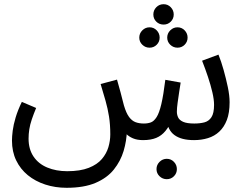

<svg xmlns="http://www.w3.org/2000/svg" viewBox="-20 -662 1165 914"><path d="M297 232Q243 232 195.5 216.5Q148 201 112.5 172Q77 143 57 101.5Q37 60 37 7Q37 -12 40.5 -40Q44 -68 54.5 -103Q65 -138 84 -177L152 -148Q140 -119 131.5 -94Q123 -69 119.5 -46.5Q116 -24 116 -2Q116 48 139.5 83Q163 118 205 135.5Q247 153 300 153Q362 153 402.5 137Q443 121 465 95Q487 69 496 38.5Q505 8 505 -22Q505 -69 499 -107Q493 -145 482.5 -182Q472 -219 459 -262L537 -283Q548 -245 554 -222Q560 -199 563.5 -185Q567 -171 570 -160Q581 -123 594.5 -105Q608 -87 625 -80.5Q642 -74 665 -74Q684 -74 698.5 -79.5Q713 -85 725.5 -104.5Q738 -124 748 -166.5Q758 -209 767 -282L840 -269Q837 -251 833 -224.5Q829 -198 825.5 -172.5Q822 -147 822 -130Q822 -116 828 -103Q834 -90 852 -82Q870 -74 905 -74Q932 -74 953 -79.5Q974 -85 986.5 -104Q999 -123 999 -163Q999 -188 991 -222.5Q983 -257 970 -296Q957 -335 942 -373L1020 -402Q1033 -370 1044.5 -329Q1056 -288 1064.5 -247.5Q1073 -207 1073 -175Q1073 -125 1060 -91Q1047 -57 1024 -35.5Q1001 -14 970 -4.5Q939 5 904 5Q873 5 850 -1Q827 -7 810.5 -19Q794 -31 784.5 -50.5Q775 -70 771 -97H802Q786 -61 767.5 -38.5Q749 -16 723.5 -5.5Q698 5 661 5Q633 5 613 -3.5Q593 -12 580 -25.5Q567 -39 559.5 -56.5Q552 -74 548 -92L584 -41Q583 8 568.5 56.5Q554 105 522 145Q490 185 435 208.5Q380 232 297 232ZM759 -545Q738 -545 724 -559Q710 -573 710 -593Q710 -613 724 -627.5Q738 -642 759 -642Q779 -642 793 -627.5Q807 -613 807 -593Q807 -573 793 -559Q779 -545 759 -545ZM692 -435Q672 -435 657.5 -449Q643 -463 643 -483Q643 -503 657.5 -517.5Q672 -532 692 -532Q712 -532 726 -517.5Q740 -503 740 -483Q740 -463 726 -449Q712 -435 692 -435ZM825 -435Q805 -435 790.5 -449Q776 -463 776 -483Q776 -503 790.5 -517.5Q805 -532 825 -532Q845 -532 859 -517.5Q873 -503 873 -483Q873 -463 859 -449Q845 -435 825 -435ZM774 191Q754 191 739.5 177Q725 163 725 143Q725 123 739.5 108.5Q754 94 774 94Q794 94 808 108.5Q822 123 822 143Q822 163 808 177Q794 191 774 191Z"/></svg>

Font: Noto Sans Arabic SemiCondensed
Style: Regular
Weight: 400
Width: 4
Designer: Monotype Design Team, Nadine Chahine, Nizar Qandah and Khaled Hosny
Foundry: Monotype Imaging Inc.
Version: Version 2.012